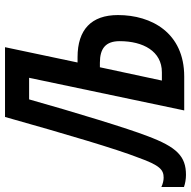

<svg xmlns="http://www.w3.org/2000/svg" viewBox="-74 -736 761 765"><g transform="rotate(-90 306.5 -353.5)"><path d="M-8 7C66 7 103 -29 147 -147C176 -221 243 -440 293 -618H379L249 0H384C558 0 629 -130 629 -264C629 -370 571 -425 461 -425H440L501 -714H223C152 -462 95 -270 61 -183C30 -96 12 -82 -19 -82C-30 -82 -43 -85 -56 -91V-1C-42 4 -24 7 -8 7ZM368 -89 421 -336H439C496 -336 525 -313 525 -257C525 -164 485 -89 401 -89Z"/></g></svg>

Font: Noto Sans UI Condensed Medium
Style: Italic
Weight: 500
Width: 3
Italic angle: -12°
Designer: Monotype Design Team
Foundry: Monotype Imaging Inc.
Version: Version 1.901